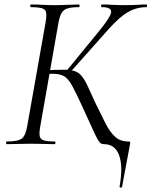

<svg xmlns="http://www.w3.org/2000/svg" viewBox="-20 -645 678 859"><path d="M11 0Q7 0 7 -6Q7 -12 11 -12Q61 -12 78 -25.5Q95 -39 102 -82L184 -545Q192 -589 180.5 -601Q169 -613 119 -613Q115 -613 115 -619Q115 -625 119 -625Q142 -625 168.5 -623.5Q195 -622 224 -622Q257 -622 285 -623.5Q313 -625 333 -625Q336 -625 336 -619Q336 -613 333 -613Q299 -613 281 -607Q263 -601 254.5 -585Q246 -569 241 -540L160 -79Q155 -51 157.5 -36.5Q160 -22 176 -17Q192 -12 225 -12Q228 -12 228 -6Q228 0 225 0Q202 0 175 -1Q148 -2 117 -2Q87 -2 59.5 -1Q32 0 11 0ZM290 -317 276 -326 421 -503Q474 -567 477 -590Q480 -613 436 -613Q432 -613 432 -619Q432 -625 436 -625Q458 -625 481 -623.5Q504 -622 538 -622Q575 -622 595.5 -623.5Q616 -625 635 -625Q638 -625 638 -619Q638 -613 635 -613Q602 -613 573 -601Q544 -589 515.5 -564Q487 -539 452 -499ZM445 0Q437 0 431 -3.5Q425 -7 416.5 -22Q408 -37 392 -72.5Q376 -108 347 -171Q320 -230 303 -261Q286 -292 267.5 -303.5Q249 -315 215 -315Q205 -315 195 -314Q185 -313 174 -312L175 -330Q233 -333 263 -333Q293 -333 312 -327.5Q331 -322 344.5 -306Q358 -290 371.5 -261.5Q385 -233 406 -186Q432 -132 452 -93Q472 -54 495 -33Q518 -12 554 -12Q562 -12 562.5 -9Q563 -6 561 4Q559 16 555.5 33.5Q552 51 545.5 86.5Q539 122 526 191Q526 194 520 194Q514 194 515 190Q531 100 513 50Q495 0 445 0Z"/></svg>

Font: Cormorant
Style: Italic
Weight: 400
Italic angle: -10°
Designer: Christian Thalmann (Catharsis Fonts)
Foundry: Catharsis Fonts
Version: Version 4.000